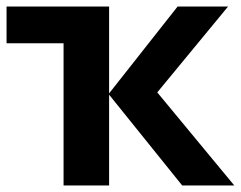

<svg xmlns="http://www.w3.org/2000/svg" viewBox="-20 -566 735 586"><path d="M676 -546 460 -284 695 0H536L313 -277V0H174V-434H0V-546H313V-281L522 -546Z"/></svg>

Font: Noto IKEA Latin
Style: Bold
Weight: 700
Designer: Monotype Design Team
Foundry: Monotype Imaging Inc.
Version: Version 1.0